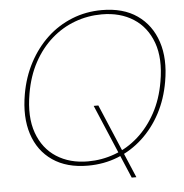

<svg xmlns="http://www.w3.org/2000/svg" viewBox="-55 -765 867 904"><g transform="rotate(-5 378.5 -313.0)"><path d="M531 86 382 -266H404L553 86ZM331 12Q231 12 164.5 -33.5Q98 -79 71.5 -160.5Q45 -242 64 -350Q78 -430 113.5 -496.5Q149 -563 200.5 -611Q252 -659 318 -685.5Q384 -712 459 -712Q560 -712 626 -666Q692 -620 719 -538.5Q746 -457 727 -350Q713 -269 678 -203Q643 -137 590.5 -88.5Q538 -40 472.5 -14Q407 12 331 12ZM333 -8Q399 -8 460 -30.5Q521 -53 571 -97.5Q621 -142 656 -206Q691 -270 705 -352Q724 -460 696.5 -536Q669 -612 606.5 -652Q544 -692 457 -692Q391 -692 330 -669.5Q269 -647 219 -603Q169 -559 134.5 -495.5Q100 -432 86 -350Q67 -241 94.5 -164.5Q122 -88 184.5 -48Q247 -8 333 -8Z"/></g></svg>

Font: DM Sans Thin
Style: Italic
Weight: 250
Italic angle: -10°
Designer: Colophon Foundry, Jonny Pinhorn
Foundry: Colophon Foundry
Version: Version 4.004;gftools[0.9.30]